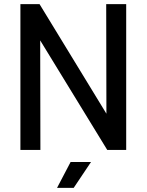

<svg xmlns="http://www.w3.org/2000/svg" viewBox="-20 -720 704 922"><path d="M490 -700 491 -174 170 -700H78V0H174L173 -526L495 0H586V-700ZM254 182H334L417 58H319Z"/></svg>

Font: Arthouse Owned Medium
Style: Regular
Weight: 500
Designer: Jeremy Tribby
Foundry: Tribby Type
Version: Version 1.000;PS 001.000;hotconv 1.0.88;makeotf.lib2.5.64775